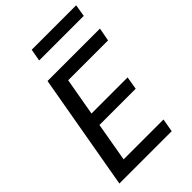

<svg xmlns="http://www.w3.org/2000/svg" viewBox="-259 -990 1090 1090"><g transform="rotate(-45 286.5 -444.5)"><path d="M29 0 152 -700H573L558 -620H238L198 -393H488L475 -315H184L143 -80H463L449 0ZM201 -816 214 -889H571L559 -816Z"/></g></svg>

Font: DM Sans 16pt Medium
Style: Italic
Weight: 500
Italic angle: -10°
Version: Version 4.004;gftools[0.9.30]